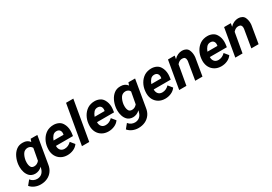

<svg xmlns="http://www.w3.org/2000/svg" viewBox="31 -1853 4482 3164"><g transform="rotate(-30 2271.5 -271.0)"><path d="M456.1 -18.1Q446.3 52.2 409.4 103.3Q372.6 154.3 314.9 181.2Q257.3 208 186.5 208Q129.9 208 78.1 186.3Q26.4 164.6 -8.3 123L60.1 39.1Q84 69.8 115.7 84.5Q147.5 99.1 181.2 99.1Q206.1 99.1 229 91.3Q252 83.5 268.6 69.8Q304.7 40 318.8 -12.2L327.6 -46.9Q299.8 -18.6 265.6 -4.6Q231.4 9.3 196.3 9.3Q164.1 9.3 135.5 -2Q106.9 -13.2 87.9 -33.7Q56.2 -67.4 40.5 -116.2Q24.9 -165 24.9 -218.8Q24.9 -240.2 26.9 -256.3L27.8 -267.1Q36.6 -337.4 66.4 -399.4Q96.2 -461.4 145.5 -500Q196.8 -540.5 272.5 -538.1Q355 -537.6 398.4 -477.5L416.5 -528.8L543 -528.3ZM162.6 -221.2Q162.6 -164.6 183.1 -132.3Q200.2 -105 243.2 -105Q297.4 -105 338.4 -153.3L379.4 -376Q369.1 -398.9 346.7 -411.9Q324.2 -424.8 296.9 -424.8Q270.5 -424.8 246.3 -412.6Q222.2 -400.4 207 -377Q174.8 -326.7 164.6 -256.8Q162.6 -234.4 162.6 -221.2Z M1011.7 -85Q980 -38.6 925.3 -14.4Q870.6 9.8 810.1 9.8Q741.7 9.8 689.7 -20.3Q637.7 -50.3 609.4 -102.8Q581.1 -155.3 581.1 -221.2Q581.1 -229 582 -244.6L583.5 -264.2Q590.8 -338.9 626 -401.6Q661.1 -464.4 718.8 -502Q745.1 -519 780.3 -528.8Q815.4 -538.6 852.5 -538.6Q903.3 -538.6 946.3 -519Q989.3 -499.5 1014.2 -458Q1052.2 -395.5 1052.2 -316.4Q1052.2 -295.9 1050.3 -278.3L1042.5 -218.3H718.3Q716.8 -168 743.7 -136.2Q770.5 -104.5 821.3 -104.5Q891.1 -104.5 948.2 -162.6ZM728.5 -314.5H918L920.9 -326.7Q922.4 -336.9 922.4 -346.7Q922.4 -381.8 902.6 -403.3Q882.8 -424.8 845.2 -424.8Q801.8 -424.8 773.9 -394Q746.1 -363.3 728.5 -314.5Z M1356 -750 1226.1 0H1087.4L1217.8 -750Z M1793.5 -85Q1761.7 -38.6 1707 -14.4Q1652.3 9.8 1591.8 9.8Q1523.4 9.8 1471.4 -20.3Q1419.4 -50.3 1391.1 -102.8Q1362.8 -155.3 1362.8 -221.2Q1362.8 -229 1363.8 -244.6L1365.2 -264.2Q1372.6 -338.9 1407.7 -401.6Q1442.9 -464.4 1500.5 -502Q1526.9 -519 1562 -528.8Q1597.2 -538.6 1634.3 -538.6Q1685.1 -538.6 1728 -519Q1771 -499.5 1795.9 -458Q1834 -395.5 1834 -316.4Q1834 -295.9 1832 -278.3L1824.2 -218.3H1500Q1498.5 -168 1525.4 -136.2Q1552.2 -104.5 1603 -104.5Q1672.9 -104.5 1730 -162.6ZM1510.3 -314.5H1699.7L1702.6 -326.7Q1704.1 -336.9 1704.1 -346.7Q1704.1 -381.8 1684.3 -403.3Q1664.6 -424.8 1627 -424.8Q1583.5 -424.8 1555.7 -394Q1527.8 -363.3 1510.3 -314.5Z M2316.4 -18.1Q2306.6 52.2 2269.8 103.3Q2232.9 154.3 2175.3 181.2Q2117.7 208 2046.9 208Q1990.2 208 1938.5 186.3Q1886.7 164.6 1852.1 123L1920.4 39.1Q1944.3 69.8 1976.1 84.5Q2007.8 99.1 2041.5 99.1Q2066.4 99.1 2089.4 91.3Q2112.3 83.5 2128.9 69.8Q2165 40 2179.2 -12.2L2188 -46.9Q2160.2 -18.6 2126 -4.6Q2091.8 9.3 2056.6 9.3Q2024.4 9.3 1995.8 -2Q1967.3 -13.2 1948.2 -33.7Q1916.5 -67.4 1900.9 -116.2Q1885.3 -165 1885.3 -218.8Q1885.3 -240.2 1887.2 -256.3L1888.2 -267.1Q1897 -337.4 1926.8 -399.4Q1956.5 -461.4 2005.9 -500Q2057.1 -540.5 2132.8 -538.1Q2215.3 -537.6 2258.8 -477.5L2276.9 -528.8L2403.3 -528.3ZM2022.9 -221.2Q2022.9 -164.6 2043.5 -132.3Q2060.5 -105 2103.5 -105Q2157.7 -105 2198.7 -153.3L2239.7 -376Q2229.5 -398.9 2207 -411.9Q2184.6 -424.8 2157.2 -424.8Q2130.9 -424.8 2106.7 -412.6Q2082.5 -400.4 2067.4 -377Q2035.2 -326.7 2024.9 -256.8Q2022.9 -234.4 2022.9 -221.2Z M2872.1 -85Q2840.3 -38.6 2785.6 -14.4Q2731 9.8 2670.4 9.8Q2602.1 9.8 2550 -20.3Q2498 -50.3 2469.7 -102.8Q2441.4 -155.3 2441.4 -221.2Q2441.4 -229 2442.4 -244.6L2443.8 -264.2Q2451.2 -338.9 2486.3 -401.6Q2521.5 -464.4 2579.1 -502Q2605.5 -519 2640.6 -528.8Q2675.8 -538.6 2712.9 -538.6Q2763.7 -538.6 2806.6 -519Q2849.6 -499.5 2874.5 -458Q2912.6 -395.5 2912.6 -316.4Q2912.6 -295.9 2910.6 -278.3L2902.8 -218.3H2578.6Q2577.1 -168 2604 -136.2Q2630.9 -104.5 2681.6 -104.5Q2751.5 -104.5 2808.6 -162.6ZM2588.9 -314.5H2778.3L2781.2 -326.7Q2782.7 -336.9 2782.7 -346.7Q2782.7 -381.8 2762.9 -403.3Q2743.2 -424.8 2705.6 -424.8Q2662.1 -424.8 2634.3 -394Q2606.4 -363.3 2588.9 -314.5Z M3141.1 -373.5 3075.2 0H2937.5L3029.3 -528.3L3157.2 -528.8L3146.5 -466.8Q3177.7 -502 3218.5 -520.3Q3259.3 -538.6 3299.8 -538.6Q3339.4 -538.6 3370.8 -522Q3402.3 -505.4 3416 -475.1Q3438.5 -426.8 3438.5 -367.7Q3438.5 -352.5 3437 -336.4L3380.9 0H3242.7L3299.3 -337.9Q3300.8 -349.1 3300.8 -359.4Q3300.8 -390.1 3286.4 -406.7Q3272 -423.3 3238.3 -423.8Q3184.6 -425.8 3141.1 -373.5Z M3939.9 -85Q3908.2 -38.6 3853.5 -14.4Q3798.8 9.8 3738.3 9.8Q3669.9 9.8 3617.9 -20.3Q3565.9 -50.3 3537.6 -102.8Q3509.3 -155.3 3509.3 -221.2Q3509.3 -229 3510.3 -244.6L3511.7 -264.2Q3519 -338.9 3554.2 -401.6Q3589.4 -464.4 3647 -502Q3673.3 -519 3708.5 -528.8Q3743.7 -538.6 3780.8 -538.6Q3831.5 -538.6 3874.5 -519Q3917.5 -499.5 3942.4 -458Q3980.5 -395.5 3980.5 -316.4Q3980.5 -295.9 3978.5 -278.3L3970.7 -218.3H3646.5Q3645 -168 3671.9 -136.2Q3698.7 -104.5 3749.5 -104.5Q3819.3 -104.5 3876.5 -162.6ZM3656.7 -314.5H3846.2L3849.1 -326.7Q3850.6 -336.9 3850.6 -346.7Q3850.6 -381.8 3830.8 -403.3Q3811 -424.8 3773.4 -424.8Q3730 -424.8 3702.1 -394Q3674.3 -363.3 3656.7 -314.5Z M4209 -373.5 4143.1 0H4005.4L4097.2 -528.3L4225.1 -528.8L4214.4 -466.8Q4245.6 -502 4286.4 -520.3Q4327.1 -538.6 4367.7 -538.6Q4407.2 -538.6 4438.7 -522Q4470.2 -505.4 4483.9 -475.1Q4506.3 -426.8 4506.3 -367.7Q4506.3 -352.5 4504.9 -336.4L4448.7 0H4310.5L4367.2 -337.9Q4368.7 -349.1 4368.7 -359.4Q4368.7 -390.1 4354.2 -406.7Q4339.8 -423.3 4306.2 -423.8Q4252.4 -425.8 4209 -373.5Z"/></g></svg>

Font: Mardoto
Style: Bold Italic
Weight: 700
Italic angle: -12°
Designer: Christian Robertson, Vahan Hovhannisyan
Foundry: Google
Version: Version 1.000